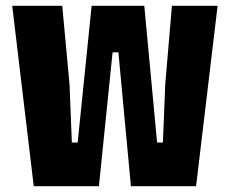

<svg xmlns="http://www.w3.org/2000/svg" viewBox="-20 -640 790 660"><path d="M96 0 22 -620H194L219 -350L227 -150H247L295 -620H476L520 -150H540L548 -350L571 -620H728L654 0H430L387 -460H367L320 0Z"/></svg>

Font: Martian Mono SemiExpanded ExtraBold
Style: Regular
Weight: 800
Width: 6
Designer: Roman Shamin
Foundry: Evil Martians
Version: Version 1.000